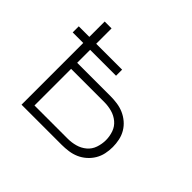

<svg xmlns="http://www.w3.org/2000/svg" viewBox="-124 -684 849 849"><g transform="rotate(45 300.0 -260.0)"><path d="M95 0V-386H29V-424H95V-520H138V-424H300V-386H138V-305H346Q367 -305 388.5 -302Q410 -299 429.5 -290.5Q449 -282 465.5 -268Q482 -254 493 -235.5Q504 -217 508.5 -195.5Q513 -174 513 -153Q513 -131 508.5 -110Q504 -89 493 -70.5Q482 -52 465.5 -37.5Q449 -23 429.5 -14.5Q410 -6 388.5 -3Q367 0 346 0ZM138 -38H346Q370 -38 393.5 -44.5Q417 -51 435.5 -66.5Q454 -82 462 -105.5Q470 -129 470 -153Q470 -177 462 -200Q454 -223 435.5 -238.5Q417 -254 393.5 -260.5Q370 -267 346 -267H138Z"/></g></svg>

Font: Zed Sans Extralight Extended
Style: Regular
Weight: 200
Width: 7
Designer: Belleve Invis
Foundry: Belleve Invis
Version: Version 1.0.0; ttfautohint (v1.8.4)